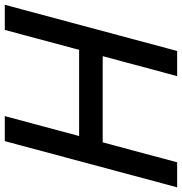

<svg xmlns="http://www.w3.org/2000/svg" viewBox="-25 -761 760 802"><g transform="rotate(-90 355.0 -360.0)"><path d="M-26.5 0H78L161.4 -311H521.4L438 0H543L736 -720H631L547.8 -409.5H187.8L271 -720H166.5Z"/></g></svg>

Font: Manrope
Style: SemiBoldItalic
Weight: 600
Italic angle: -15°
Designer: Mikhail Sharanda
Foundry: Mikhail Sharanda
Version: Version 4.502;hotconv 1.0.109;makeotfexe 2.5.65596